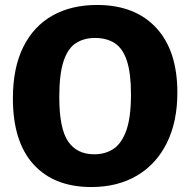

<svg xmlns="http://www.w3.org/2000/svg" viewBox="-20 -741 766 774"><path d="M348 13Q198 13 115 -78.5Q32 -170 32 -344Q32 -468 74 -552Q116 -636 192 -678.5Q268 -721 371 -721Q524 -721 609.5 -629Q695 -537 695 -368Q695 -250 652.5 -164.5Q610 -79 532 -33Q454 13 348 13ZM360 -119Q404 -119 437 -140.5Q470 -162 489 -214.5Q508 -267 508 -361Q508 -446 491.5 -496Q475 -546 442.5 -567Q410 -588 363 -588Q319 -588 286.5 -567.5Q254 -547 236.5 -495Q219 -443 219 -350Q219 -223 254.5 -171Q290 -119 360 -119Z"/></svg>

Font: Bitter ExtraBold
Style: Regular
Weight: 800
Designer: Sol Matas, and Bitter project Authors
Foundry: Sol Matas
Version: Version 2.001